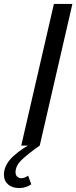

<svg xmlns="http://www.w3.org/2000/svg" viewBox="-104 -740 388 976"><path d="M4 0 170 -720H264L98 0ZM-5 216Q-42 216 -63 197.5Q-84 179 -84 148Q-84 99 -38.5 56Q7 13 76 -20L98 0Q45 37 10 69Q-25 101 -25 135Q-25 151 -16 158.5Q-7 166 5 166Q20 166 39 153L55 197Q41 206 26 211Q11 216 -5 216Z"/></svg>

Font: Instrument Sans Condensed Medium
Style: Italic
Weight: 500
Width: 3
Italic angle: -13°
Designer: Rodrigo Fuenzalida
Foundry: fragTYPE
Version: Version 1.000;gftools[0.9.28]